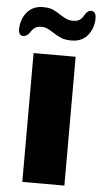

<svg xmlns="http://www.w3.org/2000/svg" viewBox="-56 -837 464 873"><g transform="rotate(5 176.0 -401.0)"><path d="M80 -588H272V0H80ZM160 -689Q143 -700 131.5 -705Q120 -710 105 -710Q87 -710 76 -702.5Q65 -695 56 -680Q50 -671 42 -666Q34 -661 26 -661Q17 -661 11 -668Q5 -675 5 -689Q5 -735 31.5 -767.5Q58 -800 105 -800Q132 -800 149 -793Q166 -786 186 -772Q204 -761 216 -755.5Q228 -750 246 -750Q265 -750 276 -757.5Q287 -765 295 -780Q307 -802 325 -802Q335 -802 341 -794Q347 -786 347 -771Q347 -726 321 -693Q295 -660 246 -660Q218 -660 199.5 -667.5Q181 -675 160 -689Z"/></g></svg>

Font: Gold Bold
Style: Regular
Weight: 400
Designer: jaiki
Version: Version 1.000